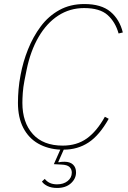

<svg xmlns="http://www.w3.org/2000/svg" viewBox="-20 -730 635 952"><path d="M357 125Q357 156 331.5 179Q306 202 263 202Q235 202 215.5 192.5Q196 183 188 170L202 157Q212 170 227 177Q242 184 263 184Q295 184 315.5 167.5Q336 151 336 126Q336 109 324.5 98Q313 87 284 86L247 84L279 12Q217 9 169.5 -18Q122 -45 95.5 -96Q69 -147 69 -220Q69 -252 72 -287Q75 -322 82 -358Q94 -423 119 -485.5Q144 -548 182 -599Q220 -650 274 -680Q328 -710 398 -710Q482 -710 527.5 -672Q573 -634 589 -569L568 -564Q552 -621 513.5 -655.5Q475 -690 397 -690Q326 -690 268.5 -652.5Q211 -615 171 -546Q131 -477 112 -384L101 -329Q95 -298 93 -269.5Q91 -241 91 -220Q91 -123 142.5 -65.5Q194 -8 291 -8Q361 -8 410.5 -43.5Q460 -79 500 -151L519 -141Q473 -59 419 -23.5Q365 12 296 12L269 73L271 75Q278 73 286 72.5Q294 72 300 72Q327 72 342 86Q357 100 357 125Z"/></svg>

Font: IBM Plex Sans Thin
Style: Italic
Weight: 250
Italic angle: -11.31°
Designer: Mike Abbink, Paul van der Laan, Pieter van Rosmalen
Foundry: Bold Monday
Version: Version 3.201